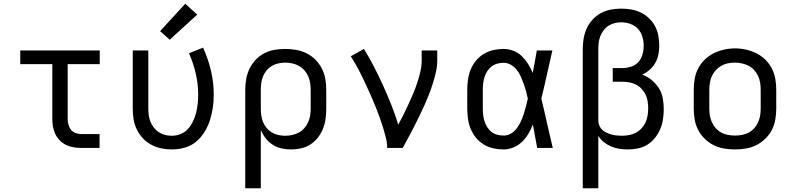

<svg xmlns="http://www.w3.org/2000/svg" viewBox="-20 -789 4240 1024"><path d="M413 0Q393 0 372 -3.5Q351 -7 332.5 -16Q314 -25 299 -40Q284 -55 275 -74Q266 -93 262.5 -113.5Q259 -134 259 -155V-447H88V-520H512V-447H341V-155Q341 -139 345 -124Q349 -109 358.5 -97Q368 -85 383 -79.5Q398 -74 413 -74H511V0Z M896 8Q867 8 839 2Q811 -4 786 -17.5Q761 -31 741.5 -52Q722 -73 709.5 -99Q697 -125 692.5 -153Q688 -181 688 -210V-520H771V-210Q771 -192 773.5 -174Q776 -156 782.5 -139.5Q789 -123 800.5 -108.5Q812 -94 827 -84Q842 -74 859.5 -69.5Q877 -65 896 -65Q920 -65 943 -74Q966 -83 982.5 -101.5Q999 -120 1009.5 -142Q1020 -164 1026 -188Q1032 -212 1034.5 -236Q1037 -260 1037 -285Q1037 -341 1024 -397Q1011 -453 988 -505L1063 -535Q1090 -476 1105 -412.5Q1120 -349 1120 -284Q1120 -249 1115 -214.5Q1110 -180 1099.5 -147.5Q1089 -115 1070.5 -85Q1052 -55 1025.5 -33Q999 -11 965 -1.5Q931 8 896 8ZM885 -577 834 -623 968 -769 1032 -711Z M1288 215V-310Q1288 -339 1293 -367.5Q1298 -396 1310.5 -422Q1323 -448 1343 -469.5Q1363 -491 1388.5 -504.5Q1414 -518 1443 -523Q1472 -528 1501 -528Q1530 -528 1559 -523Q1588 -518 1614.5 -505Q1641 -492 1662 -471Q1683 -450 1696.5 -423.5Q1710 -397 1715 -368Q1720 -339 1720 -310V-210Q1720 -183 1716.5 -156Q1713 -129 1703 -103.5Q1693 -78 1676 -56Q1659 -34 1636 -19Q1613 -4 1586.5 2Q1560 8 1532 8Q1507 8 1481.5 2.5Q1456 -3 1434.5 -17Q1413 -31 1397 -51.5Q1381 -72 1371 -96V215ZM1501 -65Q1520 -65 1538.5 -69Q1557 -73 1573.5 -82Q1590 -91 1603 -105.5Q1616 -120 1623.5 -137Q1631 -154 1634 -172.5Q1637 -191 1637 -210V-310Q1637 -329 1634 -347.5Q1631 -366 1623.5 -383Q1616 -400 1603 -414.5Q1590 -429 1573.5 -438Q1557 -447 1538.5 -451Q1520 -455 1501 -455Q1483 -455 1464.5 -451Q1446 -447 1430 -437.5Q1414 -428 1402 -413.5Q1390 -399 1383 -382Q1376 -365 1373.5 -346.5Q1371 -328 1371 -310V-210Q1371 -192 1373.5 -173.5Q1376 -155 1383 -138Q1390 -121 1402 -106.5Q1414 -92 1430 -82.5Q1446 -73 1464 -69Q1482 -65 1501 -65Z M2045 0Q2045 -27 2038.5 -52.5Q2032 -78 2024.5 -103.5Q2017 -129 2008 -154Q1999 -179 1989.5 -203.5Q1980 -228 1969.5 -252.5Q1959 -277 1948 -301.5Q1937 -326 1926 -349.5Q1915 -373 1903 -397Q1891 -421 1878 -444Q1865 -467 1851 -489L1921 -528Q1950 -481 1975.5 -431.5Q2001 -382 2024 -331Q2047 -280 2067.5 -228.5Q2088 -177 2104 -124Q2119 -151 2132.5 -178.5Q2146 -206 2159 -234Q2172 -262 2184 -290.5Q2196 -319 2205.5 -348Q2215 -377 2222 -407Q2229 -437 2229 -468V-520H2312V-468Q2312 -436 2305 -405Q2298 -374 2288.5 -344Q2279 -314 2267.5 -284.5Q2256 -255 2243 -226Q2230 -197 2216 -168.5Q2202 -140 2187.5 -111.5Q2173 -83 2158 -55.5Q2143 -28 2128 0Z M2666 8Q2638 8 2611 2Q2584 -4 2560 -18.5Q2536 -33 2518.5 -54.5Q2501 -76 2490.5 -101.5Q2480 -127 2476 -154.5Q2472 -182 2472 -210V-310Q2472 -338 2476 -365.5Q2480 -393 2490.5 -418.5Q2501 -444 2518.5 -465.5Q2536 -487 2560 -501.5Q2584 -516 2611 -522Q2638 -528 2666 -528Q2693 -528 2718.5 -518Q2744 -508 2763 -489.5Q2782 -471 2796.5 -448Q2811 -425 2821 -400Q2827 -430 2832.5 -460Q2838 -490 2843 -520H2926Q2911 -456 2897 -391.5Q2883 -327 2867 -263Q2883 -198 2897.5 -132Q2912 -66 2928 0H2845Q2839 -31 2833.5 -62Q2828 -93 2822 -125Q2812 -99 2798 -75.5Q2784 -52 2764.5 -33Q2745 -14 2719 -3Q2693 8 2666 8ZM2666 -66Q2687 -66 2705.5 -77Q2724 -88 2736.5 -105Q2749 -122 2758 -141.5Q2767 -161 2773.5 -181.5Q2780 -202 2785.5 -222.5Q2791 -243 2795 -263Q2791 -283 2785.5 -303Q2780 -323 2773 -342.5Q2766 -362 2757.5 -381Q2749 -400 2736 -416.5Q2723 -433 2705 -443.5Q2687 -454 2666 -454Q2649 -454 2632 -449.5Q2615 -445 2601.5 -434.5Q2588 -424 2578.5 -409Q2569 -394 2564 -378Q2559 -362 2557 -344.5Q2555 -327 2555 -310V-210Q2555 -193 2557 -175.5Q2559 -158 2564 -142Q2569 -126 2578.5 -111Q2588 -96 2601.5 -85.5Q2615 -75 2632 -70.5Q2649 -66 2666 -66Z M3088 215V-525Q3088 -553 3092.5 -581.5Q3097 -610 3108.5 -636Q3120 -662 3139.5 -683.5Q3159 -705 3183.5 -718.5Q3208 -732 3236.5 -737.5Q3265 -743 3293 -743Q3320 -743 3346.5 -738.5Q3373 -734 3397 -722.5Q3421 -711 3441 -692Q3461 -673 3473.5 -649.5Q3486 -626 3491 -599.5Q3496 -573 3496 -546Q3496 -522 3491.5 -498.5Q3487 -475 3475 -454Q3463 -433 3445 -417Q3427 -401 3405 -391Q3432 -381 3455 -362.5Q3478 -344 3493.5 -319.5Q3509 -295 3514.5 -266Q3520 -237 3520 -208Q3520 -181 3516 -153.5Q3512 -126 3501.5 -101Q3491 -76 3473.5 -54Q3456 -32 3433 -17.5Q3410 -3 3382.5 2.5Q3355 8 3328 8Q3305 8 3282.5 4.5Q3260 1 3239 -8Q3218 -17 3200 -31.5Q3182 -46 3171 -65V215ZM3296 -65Q3315 -65 3334.5 -68.5Q3354 -72 3371 -81Q3388 -90 3401.5 -104.5Q3415 -119 3423 -136.5Q3431 -154 3434 -173.5Q3437 -193 3437 -212Q3437 -231 3434 -249.5Q3431 -268 3423 -284.5Q3415 -301 3402 -315Q3389 -329 3372.5 -337.5Q3356 -346 3337.5 -349.5Q3319 -353 3300 -353H3248V-426H3300Q3323 -426 3346 -433.5Q3369 -441 3384.5 -458Q3400 -475 3406.5 -498Q3413 -521 3413 -544Q3413 -569 3406 -593Q3399 -617 3382.5 -635Q3366 -653 3342 -661.5Q3318 -670 3293 -670Q3275 -670 3257.5 -665.5Q3240 -661 3225 -651.5Q3210 -642 3199 -627Q3188 -612 3181.5 -595.5Q3175 -579 3173 -561Q3171 -543 3171 -525V-146V-142Q3172 -128 3178 -115.5Q3184 -103 3194 -94.5Q3204 -86 3216.5 -80.5Q3229 -75 3242 -71.5Q3255 -68 3268.5 -66.5Q3282 -65 3296 -65Z M3900 8Q3871 8 3841.5 3Q3812 -2 3786 -15Q3760 -28 3738.5 -49Q3717 -70 3703.5 -96Q3690 -122 3685 -151.5Q3680 -181 3680 -210V-310Q3680 -339 3685 -368.5Q3690 -398 3703.5 -424Q3717 -450 3738.5 -471Q3760 -492 3786.5 -505Q3813 -518 3842 -524.5Q3871 -531 3900 -531Q3929 -531 3958 -524.5Q3987 -518 4013.5 -505Q4040 -492 4061.5 -471Q4083 -450 4096.5 -424Q4110 -398 4115 -368.5Q4120 -339 4120 -310V-210Q4120 -181 4115 -151.5Q4110 -122 4096.5 -96Q4083 -70 4061.5 -49Q4040 -28 4014 -15Q3988 -2 3958.5 3Q3929 8 3900 8ZM3900 -66Q3919 -66 3937.5 -69.5Q3956 -73 3973 -82Q3990 -91 4002.5 -105Q4015 -119 4023 -136.5Q4031 -154 4034 -172.5Q4037 -191 4037 -210V-310Q4037 -329 4034 -348Q4031 -367 4023 -384Q4015 -401 4002 -415.5Q3989 -430 3972 -438.5Q3955 -447 3936 -451Q3917 -455 3898 -455Q3879 -455 3860.5 -451Q3842 -447 3826 -437.5Q3810 -428 3797 -414Q3784 -400 3776.5 -383Q3769 -366 3766 -347.5Q3763 -329 3763 -310V-210Q3763 -191 3766 -172.5Q3769 -154 3777 -136.5Q3785 -119 3797.5 -105Q3810 -91 3827 -82Q3844 -73 3862.5 -69.5Q3881 -66 3900 -66Z"/></svg>

Font: Zed Mono Extended
Style: Regular
Weight: 400
Width: 7
Monospace: yes
Designer: Belleve Invis
Foundry: Belleve Invis
Version: Version 1.0.0; ttfautohint (v1.8.4)